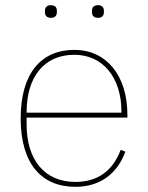

<svg xmlns="http://www.w3.org/2000/svg" viewBox="-20 -711 573 743"><path d="M177 -642C194 -642 200 -652 200 -663V-670C200 -681 194 -691 177 -691C160 -691 154 -681 154 -670V-663C154 -652 160 -642 177 -642ZM359 -642C376 -642 382 -652 382 -663V-670C382 -681 376 -691 359 -691C342 -691 336 -681 336 -670V-663C336 -652 342 -642 359 -642ZM272 12C369 12 435 -41 465 -124L447 -131C416 -49 357 -7 272 -7C152 -7 83 -93 83 -229V-256H473V-266C473 -421 390 -518 268 -518C138 -518 60 -426 60 -253C60 -78 140 12 272 12ZM268 -499C377 -499 450 -412 450 -279V-275H83V-277C83 -413 150 -499 268 -499Z"/></svg>

Font: IBM Plex Arabic Thin
Style: Regular
Weight: 100
Designer: Mike Abbink, Paul van der Laan, Pieter van Rosmalen, Wael Morcos, Khajak Apelian
Foundry: Bold Monday
Version: Version 1.0